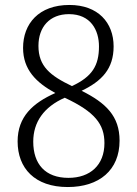

<svg xmlns="http://www.w3.org/2000/svg" viewBox="-20 -744 553 774"><path d="M253 10C380 10 462 -58 462 -177C462 -276 407 -329 309 -378C390 -417 438 -466 438 -557C438 -653 375 -724 260 -724C136 -724 73 -648 73 -551C73 -463 126 -411 203 -369C113 -329 51 -274 51 -174C51 -66 120 10 253 10ZM270 -397C182 -439 135 -477 135 -559C135 -635 180 -687 258 -687C346 -687 379 -622 379 -557C379 -480 352 -435 270 -397ZM256 -27C162 -27 114 -83 114 -173C114 -252 157 -313 241 -350C363 -293 401 -243 401 -167C401 -78 343 -27 256 -27Z"/></svg>

Font: Noto Serif Thai SemiCondensed Light
Style: Regular
Weight: 300
Width: 4
Designer: Monotype Design Team
Foundry: Monotype Imaging Inc.
Version: Version 2.002